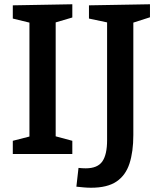

<svg xmlns="http://www.w3.org/2000/svg" viewBox="-20 -722 752 900"><path d="M319 -640 241 -617V-83L319 -62V0H40V-62L118 -82V-616L40 -635V-697L319 -702ZM397 -697 683 -702V-641L605 -616V-89Q605 -11 587 44.5Q569 100 526 129Q483 158 407 158Q390 158 373.5 156.5Q357 155 338 153L348 65Q358 66 365.5 66.5Q373 67 382 67Q437 67 459.5 35Q482 3 482 -65V-617L397 -635Z"/></svg>

Font: Bitter SemiBold
Style: Regular
Weight: 600
Designer: Sol Matas, and Bitter project Authors
Foundry: Sol Matas
Version: Version 2.001